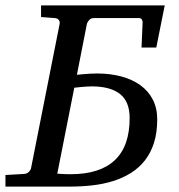

<svg xmlns="http://www.w3.org/2000/svg" viewBox="-48 -691 663 711"><path d="M432.1 -253.9Q432.1 -314.9 396.2 -343Q360.4 -371.1 292 -371.1Q283.7 -371.1 272.7 -370.4Q261.7 -369.6 251.5 -368.7Q239.3 -367.2 227.1 -366.2L164.1 -47.9Q171.4 -47.4 179.7 -46.9Q186.5 -46.4 195.3 -46.1Q204.1 -45.9 213.9 -45.9Q321.8 -45.9 377 -97.7Q432.1 -149.4 432.1 -253.9ZM530.8 -515.1H476.1L480 -605Q481 -611.8 477.8 -617.9Q474.6 -624 466.8 -624H298.8Q288.6 -624 282 -616.5Q275.4 -608.9 273.9 -603L236.8 -414.1Q250 -415 263.2 -416.5Q274.4 -417.5 287.1 -418.2Q299.8 -418.9 311 -418.9Q359.9 -418.9 400.9 -408Q441.9 -397 471.7 -375.5Q501.5 -354 517.8 -322.3Q534.2 -290.5 534.2 -249Q534.2 -199.7 522.2 -162.1Q510.3 -124.5 488.5 -96.9Q466.8 -69.3 436.8 -50.5Q406.7 -31.7 370.8 -20.5Q335 -9.3 294.2 -4.6Q253.4 0 210.9 0H-27.8V-43L42 -46.9Q52.7 -47.9 59.3 -54.9Q65.9 -62 66.9 -67.9L172.9 -603Q174.3 -611.3 169.7 -617.2Q165 -623 155.8 -624L104 -627.9V-670.9H562Z"/></svg>

Font: Charis SIL Cyr
Style: Italic
Weight: 400
Italic angle: -11°
Foundry: SIL International
Version: Version 5.000